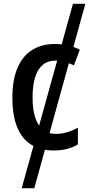

<svg xmlns="http://www.w3.org/2000/svg" viewBox="-20 -780 483 1008"><path d="M428 -760 160 208H94L363 -760ZM261 10Q194 10 145.5 -19.5Q97 -49 71 -110.5Q45 -172 45 -267Q45 -361 72 -424Q99 -487 149.5 -518Q200 -549 267 -549Q307 -549 341 -540.5Q375 -532 399 -519L368 -437Q345 -448 320.5 -455Q296 -462 272 -462Q232 -462 205 -440Q178 -418 164.5 -375Q151 -332 151 -267Q151 -205 165 -162.5Q179 -120 205.5 -98.5Q232 -77 271 -77Q304 -77 333.5 -86Q363 -95 389 -110V-22Q363 -6 331.5 2Q300 10 261 10Z"/></svg>

Font: Noto Sans Display SemiCondensed Medium
Style: Regular
Weight: 500
Width: 4
Designer: Monotype Design Team
Foundry: Monotype Imaging Inc.
Version: Version 2.003